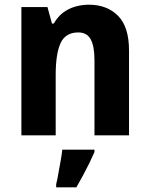

<svg xmlns="http://www.w3.org/2000/svg" viewBox="-20 -576 638 817"><path d="M358 -556Q435 -556 482 -509Q529 -462 529 -361V0H382V-321Q382 -379 366 -408.5Q350 -438 313 -438Q259 -438 238 -393Q217 -348 217 -257V0H71V-546H182L201 -476H209Q225 -504 247.5 -521.5Q270 -539 299 -547.5Q328 -556 358 -556ZM382 71Q371 96 359 120.5Q347 145 333.5 170Q320 195 305 221H219V208Q224 188 228.5 161.5Q233 135 238 108.5Q243 82 245 61H382Z"/></svg>

Font: Noto Sans Bengali SemiCondensed
Style: Bold
Weight: 700
Width: 4
Designer: Jelle Bosma - Monotype Design Team
Foundry: Monotype Imaging Inc.
Version: Version 2.003